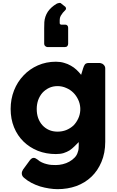

<svg xmlns="http://www.w3.org/2000/svg" viewBox="-20 -1074 809 1330"><path d="M519.5 -22.5Q523.4 -32.2 524.4 -43.9Q525.4 -55.7 525.4 -69.3Q525.4 -73.2 525.4 -76.2Q525.4 -78.1 525.4 -79.1Q525.4 -81.1 525.4 -83Q525.4 -85.9 525.4 -89.8Q510.7 -74.2 495.1 -59.6Q480.5 -44.9 461.9 -32.2Q444.3 -21.5 420.9 -13.7Q398.4 -6.8 367.2 -6.8Q299.8 -6.8 242.2 -29.3Q184.6 -52.7 142.6 -93.8Q100.6 -134.8 77.1 -192.4Q53.7 -250 53.7 -319.3Q53.7 -387.7 77.1 -447.3Q100.6 -506.8 142.6 -550.8Q184.6 -595.7 242.2 -621.1Q299.8 -646.5 367.2 -646.5Q398.4 -646.5 423.8 -638.7Q449.2 -631.8 470.7 -619.1Q492.2 -607.4 509.8 -590.8Q527.3 -574.2 542 -555.7Q546.9 -571.3 555.7 -600.6Q558.6 -609.4 561.5 -616.2Q564.5 -623 568.4 -627.9Q572.3 -632.8 578.1 -634.8Q585 -637.7 594.7 -637.7Q619.1 -637.7 668.9 -637.7Q675.8 -637.7 682.6 -634.8Q690.4 -632.8 695.3 -627.9Q701.2 -623 705.1 -616.2Q709 -609.4 709 -600.6Q709 -430.7 709 -91.8Q709 -13.7 682.6 47.9Q657.2 108.4 613.3 150.4Q569.3 192.4 508.8 214.8Q448.2 236.3 378.9 236.3Q351.6 236.3 320.3 231.4Q289.1 226.6 258.8 217.8Q227.5 208 199.2 193.4Q170.9 178.7 148.4 159.2Q140.6 153.3 135.7 145.5Q130.9 136.7 130.9 127Q130.9 114.3 139.6 100.6Q156.2 79.1 187.5 35.2Q194.3 27.3 200.2 23.4Q206.1 19.5 213.9 19.5Q224.6 19.5 241.2 32.2Q253.9 43.9 269.5 50.8Q286.1 58.6 302.7 62.5Q320.3 67.4 336.9 68.4Q353.5 69.3 367.2 69.3Q389.6 69.3 414.1 63.5Q439.5 57.6 460 45.9Q481.4 34.2 498 16.6Q513.7 0 519.5 -22.5ZM234.4 -319.3Q234.4 -285.2 244.1 -256.8Q254.9 -227.5 273.4 -207Q293 -185.5 319.3 -173.8Q345.7 -162.1 378.9 -162.1Q410.2 -162.1 438.5 -172.9Q466.8 -184.6 488.3 -204.1Q508.8 -224.6 521.5 -252Q534.2 -278.3 536.1 -309.6Q536.1 -315.4 536.1 -326.2Q534.2 -357.4 521.5 -383.8Q508.8 -411.1 488.3 -431.6Q466.8 -453.1 438.5 -464.8Q410.2 -477.5 378.9 -477.5Q345.7 -477.5 319.3 -464.8Q293 -452.1 273.4 -430.7Q254.9 -409.2 244.1 -379.9Q234.4 -350.6 234.4 -319.3ZM452.1 -770.5Q452.1 -760.7 446.3 -754.9Q441.4 -748 429.7 -748Q389.6 -748 308.6 -748Q300.8 -748 293 -754.9Q286.1 -760.7 286.1 -770.5Q286.1 -806.6 286.1 -878.9Q286.1 -900.4 287.1 -920.9Q290 -960 311.5 -993.2Q334 -1025.4 372.1 -1047.9Q373 -1048.8 376 -1049.8Q379.9 -1050.8 382.8 -1051.8Q386.7 -1052.7 390.6 -1053.7Q393.6 -1053.7 394.5 -1053.7Q399.4 -1053.7 401.4 -1051.8Q404.3 -1049.8 407.2 -1046.9Q413.1 -1042 425.8 -1032.2Q434.6 -1026.4 435.5 -1022.5Q437.5 -1017.6 437.5 -1013.7Q437.5 -1008.8 430.7 -1002Q423.8 -994.1 415 -985.4Q407.2 -975.6 400.4 -963.9Q393.6 -951.2 393.6 -935.5Q393.6 -928.7 393.6 -914.1Q393.6 -905.3 403.3 -903.3Q412.1 -903.3 431.6 -903.3Q441.4 -903.3 446.3 -897.5Q452.1 -891.6 452.1 -881.8Q452.1 -844.7 452.1 -770.5Z"/></svg>

Font: Cocogoose
Style: Regular
Weight: 400
Designer: Cosimo Lorenzo Pancini
Version: Version 1.000